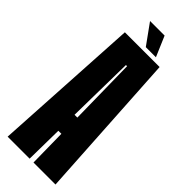

<svg xmlns="http://www.w3.org/2000/svg" viewBox="-262 -807 827 827"><g transform="rotate(45 152.0 -393.0)"><path d="M6 0 45.2 -675H256.8L297.5 0H163.5L161 -172.4H142.5L140 0ZM143.2 -270.4H160.2L155.2 -578.5H148.2ZM154.2 -693.5 87.5 -786H176.2L215.8 -693.5Z"/></g></svg>

Font: Anybody UltraCondensed Thin
Style: Regular
Weight: 100
Width: 1
Designer: Tyler Finck
Foundry: Etcetera Type Company
Version: Version 1.110